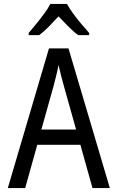

<svg xmlns="http://www.w3.org/2000/svg" viewBox="-20 -964 603 984"><path d="M20 0 231 -716H331L543 0H454L392 -222H171L109 0ZM254 -521 192 -300H370L308 -521Q302 -542 294 -572.5Q286 -603 280 -631Q275 -603 267 -572Q259 -541 254 -521ZM127 -795Q145 -816 166.5 -842.5Q188 -869 207.5 -895.5Q227 -922 238 -944H323Q335 -922 355 -894.5Q375 -867 397 -841Q419 -815 437 -795V-784H381Q357 -801 331.5 -827Q306 -853 280 -880Q255 -853 229.5 -827Q204 -801 181 -784H127Z"/></svg>

Font: Noto Sans Mono SemiCondensed
Style: Regular
Weight: 400
Width: 4
Designer: Monotype Design Team
Foundry: Monotype Imaging Inc.
Version: Version 2.014